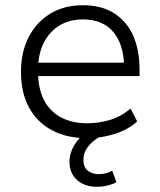

<svg xmlns="http://www.w3.org/2000/svg" viewBox="-20 -519 610 732"><path d="M313 8Q236 8 179 -22Q122 -52 91 -108.5Q60 -165 60 -245Q60 -320 89 -377Q118 -434 171 -466.5Q224 -499 296 -499Q367 -499 415 -468.5Q463 -438 487.5 -383.5Q512 -329 512 -253V-229H107V-280H473L453 -261Q453 -348 412.5 -396.5Q372 -445 296 -445Q244 -445 205.5 -421Q167 -397 146 -354Q125 -311 125 -253V-246Q125 -182 147.5 -138Q170 -94 212.5 -71.5Q255 -49 313 -49Q355 -49 397 -61Q439 -73 478 -105L503 -56Q468 -24 416 -8Q364 8 313 8ZM348 193Q302 193 273.5 167Q245 141 245 98Q245 59 270.5 23.5Q296 -12 340 -34L367 0Q352 6 336 19Q320 32 309 50Q298 68 298 90Q298 119 315 132Q332 145 356 145Q368 145 381.5 142Q395 139 408 132L424 176Q411 183 391.5 188Q372 193 348 193Z"/></svg>

Font: Nunito Sans 9pt Light
Style: Regular
Weight: 300
Version: Version 3.101;gftools[0.9.27]